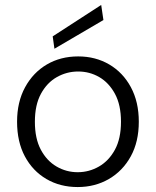

<svg xmlns="http://www.w3.org/2000/svg" viewBox="-20 -744 630 776"><path d="M294 12Q223 12 167.5 -20.5Q112 -53 80.5 -112Q49 -171 49 -252Q49 -332 81.5 -391.5Q114 -451 169.5 -483.5Q225 -516 296 -516Q366 -516 421.5 -483.5Q477 -451 509 -391.5Q541 -332 541 -252Q541 -171 508.5 -112Q476 -53 420 -20.5Q364 12 294 12ZM294 -48Q340 -48 380 -71Q420 -94 444.5 -139Q469 -184 469 -252Q469 -320 444.5 -365Q420 -410 381 -432.5Q342 -455 296 -455Q250 -455 210 -432.5Q170 -410 145.5 -365Q121 -320 121 -252Q121 -184 145 -139Q169 -94 208.5 -71Q248 -48 294 -48ZM200 -547 193 -597 389 -724 398 -663Z"/></svg>

Font: DM Sans Light
Style: Regular
Weight: 300
Designer: Colophon Foundry, Jonny Pinhorn
Foundry: Colophon Foundry
Version: Version 4.004; ttfautohint (v1.8.4.7-5d5b)